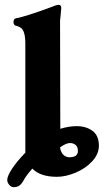

<svg xmlns="http://www.w3.org/2000/svg" viewBox="-20 -725 440 796"><path d="M10 21Q10 5 30 -25.5Q50 -56 85 -92V-546Q85 -577 77.5 -595Q70 -613 47 -618Q36 -620 36 -634Q36 -647 46 -649Q88 -657 188 -694L209 -702Q218 -705 223 -705Q234 -705 234 -692L232 -669L229 -638L230 -191Q265 -202 298 -202Q337 -202 363.5 -182.5Q390 -163 390 -121Q390 -86 362 -56Q334 -26 293 -9Q252 8 216 8Q147 8 114 -26Q90 1 80 19Q71 36 61.5 43.5Q52 51 37 51Q26 51 18 41Q10 31 10 21ZM303 -99Q303 -116 293.5 -124Q284 -132 270 -132Q254 -132 229 -114Q232 -93 243 -83Q254 -73 267 -73Q303 -73 303 -99Z"/></svg>

Font: EB Garamond ExtraBold
Style: Regular
Weight: 800
Designer: Georg Duffner and Octavio Pardo
Foundry: Georg Duffner
Version: Version 1.000